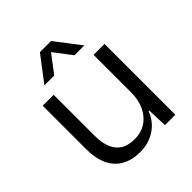

<svg xmlns="http://www.w3.org/2000/svg" viewBox="-203 -866 1006 1006"><g transform="rotate(-45 300.5 -363.0)"><path d="M256.6 8.6Q198.3 8.6 155.3 -14.9Q112.3 -38.3 89.5 -85.8Q66.7 -133.3 66.7 -203.1V-524.7H147.7V-223Q147.7 -171.3 161.8 -134.8Q175.9 -98.3 206.2 -79Q236.6 -59.7 284.6 -59.7Q331.7 -59.7 367.6 -83Q403.6 -106.3 423.6 -148.4Q443.6 -190.4 443.6 -245.3V-524.7H524.6V0H447.7L443.6 -111.9H438.4Q418 -55.7 368.9 -23.6Q319.9 8.6 256.6 8.6ZM148.3 -593.9 254.7 -733.6H337.3L444.4 -593.9H371.4L296 -692.7L221.3 -593.9Z"/></g></svg>

Font: Mona Sans ExtraLight
Style: Regular
Weight: 200
Designer: Deni Anggara
Foundry: GitHub
Version: Version 2.000